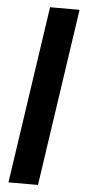

<svg xmlns="http://www.w3.org/2000/svg" viewBox="-58 -784 428 917"><g transform="rotate(5 156.0 -325.0)"><path d="M19 100.5 144 -750H285.5L160.5 100.5Z"/></g></svg>

Font: Tourney Expanded Black
Style: Regular
Weight: 900
Width: 7
Designer: Tyler Finck
Foundry: Etcetera Type Co
Version: Version 1.010; ttfautohint (v1.8.3)